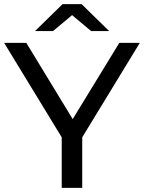

<svg xmlns="http://www.w3.org/2000/svg" viewBox="-24 -907 695 927"><path d="M274 0V-244L-4 -700H103L327 -332L552 -700H651L373 -244V0ZM145 -757 278 -887H370L503 -757H416L324 -834L232 -757Z"/></svg>

Font: Montserrat Medium
Style: Regular
Weight: 500
Designer: Julieta Ulanovsky
Foundry: Julieta Ulanovsky
Version: Version 9.000; ttfautohint (v1.8.4.7-5d5b)